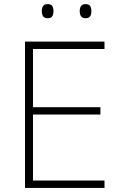

<svg xmlns="http://www.w3.org/2000/svg" viewBox="-20 -917 591 937"><path d="M490 0H102V-714H490V-678H141V-394H470V-358H141V-36H490ZM184 -863Q184 -878 190.5 -887.5Q197 -897 212 -897Q229 -897 235 -887.5Q241 -878 241 -863Q241 -847 235 -837.5Q229 -828 212 -828Q197 -828 190.5 -837.5Q184 -847 184 -863ZM369 -863Q369 -878 375.5 -887.5Q382 -897 397 -897Q414 -897 420 -887.5Q426 -878 426 -863Q426 -847 420 -837.5Q414 -828 397 -828Q382 -828 375.5 -837.5Q369 -847 369 -863Z"/></svg>

Font: Noto Sans Gujarati ExtraLight
Style: Regular
Weight: 200
Designer: Jelle Bosma - Monotype Design Team, Universal Thirst
Foundry: Monotype Imaging Inc.
Version: Version 2.106; ttfautohint (v1.8.4.7-5d5b)